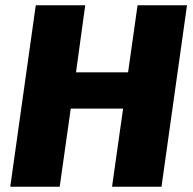

<svg xmlns="http://www.w3.org/2000/svg" viewBox="-20 -710 735 730"><path d="M691 -690 594 0H406L448 -297H249L207 0H19L116 -690H304L269 -435H467L503 -690Z"/></svg>

Font: Ezarion Extra Bold
Style: Italic
Weight: 800
Italic angle: -8°
Designer: Natanael Gama
Version: Version 1.001;PS 001.001;hotconv 1.0.70;makeotf.lib2.5.58329